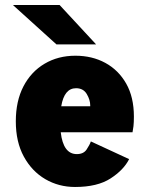

<svg xmlns="http://www.w3.org/2000/svg" viewBox="-20 -734 590 765"><path d="M279 11Q214 11 160.5 -20.2Q107 -51.5 75 -110Q43 -168.5 43 -250.5Q43 -331.5 73.5 -390Q104 -448.5 157.8 -480.2Q211.5 -512 280.5 -512Q347 -512 399.5 -483.5Q452 -455 482.8 -401Q513.5 -347 513.5 -269.5Q513.5 -246.5 511.8 -231.2Q510 -216 508 -207H222Q232 -120 286 -120Q313 -120 325.2 -138.5Q337.5 -157 342 -170.5L494.5 -100Q473 -57 420.5 -23Q368 11 279 11ZM283 -382.5Q236 -382.5 224 -310.5H339.5V-314Q339.5 -336 325.8 -359.2Q312 -382.5 283 -382.5ZM205 -557 31.5 -714H217.5L363 -557Z"/></svg>

Font: Trispace SemiCondensed ExtraBold
Style: Regular
Weight: 800
Width: 4
Designer: Tyler Finck
Foundry: Etcetera Type Company
Version: Version 1.210; ttfautohint (v1.8.3)